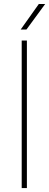

<svg xmlns="http://www.w3.org/2000/svg" viewBox="-20 -956 249 976"><path d="M116.7 0H90.3V-750H116.7ZM177.2 -935.5H209.5L114.3 -805.7H85Z"/></svg>

Font: Roboto Thin
Style: Regular
Weight: 250
Designer: Google
Version: Version 2.134; 2016